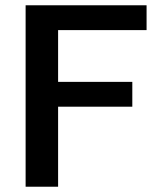

<svg xmlns="http://www.w3.org/2000/svg" viewBox="-20 -707 591 727"><path d="M77 0H200V-303H481V-397H200V-593H535V-687H77Z"/></svg>

Font: Ronzino Medium
Style: Regular
Weight: 500
Designer: Nunzio Mazzaferro
Foundry: Collletttivo
Version: Version 1.000;Glyphs 3.3 (3337)